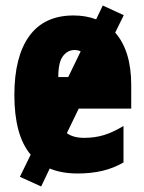

<svg xmlns="http://www.w3.org/2000/svg" viewBox="-20 -618 523 695"><path d="M129 57 52 22 91 -58Q61 -94 46.5 -148Q32 -202 32 -274Q32 -413 86 -487.5Q140 -562 246 -562Q291 -562 328 -548L352 -598L428 -563L397 -500Q455 -434 455 -310V-225H265L222 -136Q245 -119 285 -119Q323 -119 356 -129Q389 -139 427 -162V-30Q391 -9 350 0.5Q309 10 261 10Q203 10 160 -8ZM250 -437Q225 -437 208 -415Q191 -393 191 -339H227L272 -432Q262 -437 250 -437Z"/></svg>

Font: Noto Sans ExtraCondensed Black
Style: Regular
Weight: 900
Width: 2
Designer: Monotype Design Team
Foundry: Monotype Imaging Inc.
Version: Version 2.013; ttfautohint (v1.8.4.7-5d5b)